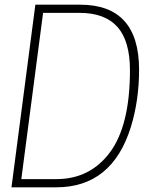

<svg xmlns="http://www.w3.org/2000/svg" viewBox="-20 -800 663 820"><path d="M220 0H29L131 -780H322Q574 -780 574 -502Q574 -372 539 -258Q459 0 220 0ZM220 -35Q365 -35 450 -150Q535 -265 535 -500Q535 -625 481.5 -685Q428 -745 320 -745H164L71 -35Z"/></svg>

Font: Tanohe Sans ExtraLight
Style: Italic
Weight: 200
Designer: Village Type and Design LLC & Cristiano Sobral
Foundry: Cooper Hewitt Smithsonian Design Museum
Version: Version 1.00;September 29, 2021;FontCreator 13.0.0.2655 64-b